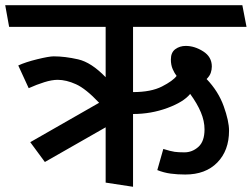

<svg xmlns="http://www.w3.org/2000/svg" viewBox="-31 -700 965 736"><path d="M595 -129Q624 -120 638.5 -118Q653 -116 676 -116Q706 -116 729.5 -137Q753 -158 753 -204Q753 -236 739 -269.5Q725 -303 698 -340Q673 -309 610.5 -286Q548 -263 479 -263V16L374 0V-212L141 -79L85 -155L349 -306Q298 -360 260.5 -377Q223 -394 190 -394Q168 -394 139 -385Q110 -376 79 -362L39 -449Q67 -462 112 -473Q157 -484 175 -484Q218 -484 268.5 -472.5Q319 -461 374 -404V-597H4Q0 -618 -3.5 -638.5Q-7 -659 -11 -680H898L914 -597H479V-347Q548 -347 590 -368.5Q632 -390 646 -409Q638 -419 631 -435Q624 -451 624 -472Q624 -499 641 -511.5Q658 -524 681 -524Q715 -524 748 -503Q781 -482 781 -445Q781 -433 777 -421Q773 -409 761 -397Q806 -350 826.5 -293Q847 -236 847 -199Q847 -123 802 -77Q757 -31 679 -31Q649 -31 623 -34.5Q597 -38 572 -48Z"/></svg>

Font: Palanquin Medium
Style: Regular
Weight: 500
Designer: Pria Ravichandran
Version: Version 1.0.4